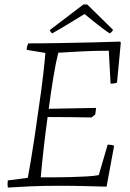

<svg xmlns="http://www.w3.org/2000/svg" viewBox="-20 -835 586 863"><path d="M15 8Q14 1 14 -7Q14 -15 15 -24L105 -36Q111 -67 119 -115.5Q127 -164 136 -223Q145 -282 153 -342Q167 -435 174.5 -502Q182 -569 184 -597L100 -611Q100 -620 102 -627Q104 -634 107 -640Q175 -640 251.5 -641.5Q328 -643 398.5 -644.5Q469 -646 520 -648L523 -643L506 -464Q497 -459 477 -459L469 -607Q407 -607 346.5 -604Q286 -601 242 -598Q231 -555 220 -488.5Q209 -422 199 -346L412 -350L408 -320L391 -307Q341 -308 292 -308.5Q243 -309 194 -309Q184 -236 176 -165Q168 -94 163 -38Q186 -38 222 -38Q258 -38 297 -39Q336 -40 370 -42Q404 -44 424 -48L464 -185Q481 -185 493 -180L459 4Q423 3 366 1.5Q309 0 249 0Q170 0 117.5 2.5Q65 5 15 8ZM473 -685Q459 -694 439 -709Q419 -724 398 -741Q377 -758 360 -772Q327 -752 287 -727.5Q247 -703 220 -688L215 -685Q212 -686 208 -691.5Q204 -697 204 -700L355 -815H372L488 -701Q488 -698 482 -692Q476 -686 473 -685Z"/></svg>

Font: Labrada Lght
Style: Italic
Weight: 300
Italic angle: -7°
Designer: Mercedes Jáuregui
Foundry: Omnibus-Type Team
Version: Version 1.000; ttfautohint (v1.8.4.7-5d5b)